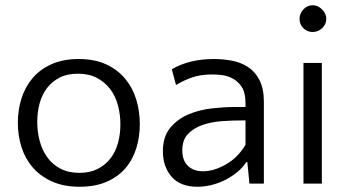

<svg xmlns="http://www.w3.org/2000/svg" viewBox="-20 -700 1325 732"><path d="M280 -475Q341 -475 385 -454.5Q429 -434 457.5 -399.5Q486 -365 499.5 -320.5Q513 -276 513 -227Q513 -178 499.5 -134.5Q486 -91 458 -58.5Q430 -26 386.5 -7Q343 12 284 12Q223 12 178.5 -8Q134 -28 105 -61.5Q76 -95 62 -139Q48 -183 48 -232Q48 -281 62 -325Q76 -369 104.5 -402.5Q133 -436 177 -455.5Q221 -475 280 -475ZM283 -41Q323 -41 352.5 -56Q382 -71 401.5 -96.5Q421 -122 430 -155.5Q439 -189 439 -226Q439 -264 429.5 -299Q420 -334 400 -360.5Q380 -387 349.5 -403Q319 -419 277 -419Q236 -419 207 -404Q178 -389 159 -364Q140 -339 131 -305.5Q122 -272 122 -235Q122 -197 131.5 -162Q141 -127 160.5 -100Q180 -73 210.5 -57Q241 -41 283 -41Z M931 0 923 -82H919Q907 -63 887 -46Q867 -29 842.5 -16Q818 -3 789.5 4.5Q761 12 733 12Q667 12 634 -26.5Q601 -65 601 -123Q601 -180 630 -214Q659 -248 701 -265Q743 -282 789.5 -287Q836 -292 871 -292H916V-304Q916 -342 905.5 -362Q895 -382 875 -396Q858 -407 838.5 -411.5Q819 -416 787 -416Q745 -416 713 -405Q681 -394 651 -376L635 -436Q702 -475 795 -475Q832 -475 865 -468.5Q898 -462 923 -446Q952 -428 969 -395Q986 -362 986 -313V0ZM754 -47Q795 -47 841 -73Q887 -99 916 -148V-241H907Q866 -241 825 -238Q784 -235 750.5 -223Q717 -211 696 -188.5Q675 -166 675 -127Q675 -88 696.5 -67.5Q718 -47 754 -47Z M1207 0H1137V-460H1207ZM1122 -628Q1122 -648 1136.5 -664Q1151 -680 1172 -680Q1192 -680 1208 -664Q1224 -648 1224 -628Q1224 -607 1208 -592.5Q1192 -578 1172 -578Q1151 -578 1136.5 -592.5Q1122 -607 1122 -628Z"/></svg>

Font: Quattrocento Sans
Style: Regular
Weight: 400
Designer: Pablo Impallari
Foundry: Pablo Impallari, Igino Marini, Brenda Gallo
Version: Version 2.000